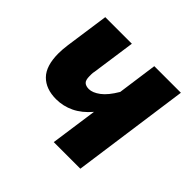

<svg xmlns="http://www.w3.org/2000/svg" viewBox="-136 -674 817 817"><g transform="rotate(45 272.0 -265.5)"><path d="M223 -531 195 -334Q193 -326 193 -319V-306Q193 -282 202.5 -273.5Q212 -265 230 -265Q252 -265 279 -285Q306 -305 333 -351L358 -531H518L444 0H284L314 -212Q281 -173 242.5 -154.5Q204 -136 162 -136Q100 -136 65.5 -171Q31 -206 31 -281Q31 -293 32 -306.5Q33 -320 35 -334L63 -531Z"/></g></svg>

Font: Szlgxwxxxixliatcpuztgldltzi
Style: Regular
Weight: 700
Italic angle: -8°
Designer: Carrois Corporate & Edenspiekermann
Foundry: Carrois Corporate GbR & Edenspiekermann AG
Version: Version 2.001